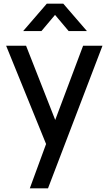

<svg xmlns="http://www.w3.org/2000/svg" viewBox="-20 -790 588 1050"><path d="M281 -708.5 206.5 -620H106.5L236 -770H326L455.5 -620H355.5ZM434.5 -540H540.5L242.5 240H143L232 -2.5L13.5 -540H122.5L282 -134Z"/></svg>

Font: Manrope KiralyPet SmBd KiralyPet
Style: Regular
Weight: 600
Designer: Mikhail Sharanda
Foundry: Mikhail Sharanda
Version: Version 4.502